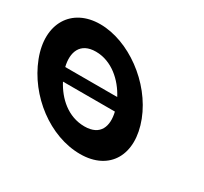

<svg xmlns="http://www.w3.org/2000/svg" viewBox="-293 -1082 1424 1339"><g transform="rotate(30 419.0 -412.5)"><path d="M514 -459H95.4C69.6 -564.9 101.3 -659 228.1 -659C355.8 -659 458.6 -564.9 514 -459ZM132.5 -363H550.6C575.8 -258.7 547.2 -167 417.7 -167C284.7 -167 187.2 -258.7 132.5 -363ZM-93.1 -413C-0.3 -172 243.8 15 487.8 15C724.8 15 830.7 -172 737.9 -413C645 -654 387.4 -840 158.4 -840C-68.6 -840 -186 -654 -93.1 -413Z"/></g></svg>

Font: Hussar
Style: BdOpOblFour
Weight: 700
Foundry: Cannot Into Space Fonts
Version: Version 2.00